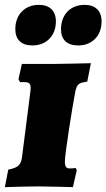

<svg xmlns="http://www.w3.org/2000/svg" viewBox="-33 -767 438 790"><path d="M100 -580C158 -580 197 -620 197 -679C197 -722 172 -747 127 -747C69 -747 30 -707 30 -647C30 -604 55 -580 100 -580ZM289 -580C346 -580 385 -620 385 -679C385 -722 360 -747 315 -747C257 -747 218 -707 218 -647C218 -604 242 -580 289 -580ZM277 -391C284 -420 289 -426 326 -431L341 -507C341 -507 227 -504 193 -504H57L43 -441C45 -437 47 -433 50 -429H68C86 -429 93 -424 93 -406C93 -401 93 -396 92 -390L59 -132C55 -89 45 -78 1 -69L-13 3C-13 3 75 0 128 0C162 0 267 3 267 3L283 -67L278 -76C278 -76 270 -74 254 -74C240 -74 234 -80 234 -103C234 -134 265 -330 277 -391Z"/></svg>

Font: Alegreya SC Black
Style: Italic
Weight: 900
Italic angle: -7°
Designer: Juan Pablo del Peral
Foundry: Huerta Tipografica
Version: Version 2.007;PS 002.007;hotconv 1.0.88;makeotf.lib2.5.64775